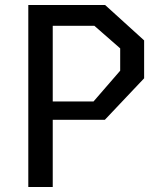

<svg xmlns="http://www.w3.org/2000/svg" viewBox="-20 -750 660 770"><path d="M93.5 0H191.5V-269.5H400.5L558 -436V-588L401.5 -730H93.5ZM191.5 -343V-646.5H358.5L462 -556V-466.5L355 -343Z"/></svg>

Font: Monaspace Krypton
Style: Regular
Weight: 400
Designer: Riley Cran & the Lettermatic Team
Foundry: Lettermatic
Version: Version 1.200 (Monaspace Krypton)